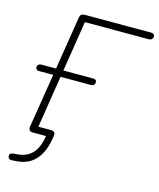

<svg xmlns="http://www.w3.org/2000/svg" viewBox="-128 -795 882 1065"><g transform="rotate(15 313.0 -263.0)"><path d="M71 177 43 179Q32 180 26.5 175Q21 170 20 161Q19 152 25 147Q31 142 41 141L66 139Q119 134 150 100.5Q181 67 191 0H115Q102 0 96 -7Q90 -14 92 -27L142 -338H62Q52 -338 46.5 -342.5Q41 -347 41 -354Q41 -365 47.5 -370.5Q54 -376 64 -376H148L197 -683Q201 -705 224 -705H604Q615 -705 620.5 -701Q626 -697 626 -689Q626 -678 619.5 -672Q613 -666 602 -666H236L190 -376H360Q370 -376 375.5 -372Q381 -368 381 -360Q381 -350 375 -344Q369 -338 358 -338H184L134 -21L122 -39H210Q223 -39 229 -32Q235 -25 233 -12L231 0Q222 57 201 95Q180 133 147.5 153.5Q115 174 71 177Z"/></g></svg>

Font: Nunito Variable Extra Light
Style: Italic
Weight: 200
Italic angle: -9°
Designer: Vernon Adams
Foundry: Vernon Adams
Version: Version 3.602